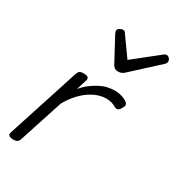

<svg xmlns="http://www.w3.org/2000/svg" viewBox="-202 -964 1005 1099"><g transform="rotate(30 300.5 -414.5)"><path d="M53 15Q39 15 28.5 9Q18 3 23 -13L177 -489Q183 -505 191 -510Q199 -515 215 -515Q239 -515 246 -507Q253 -499 247 -483L227 -418Q249 -445 273.5 -463.5Q298 -482 323 -495Q348 -508 372.5 -513.5Q397 -519 420 -519Q446 -519 469 -511.5Q492 -504 504 -494Q513 -487 514 -478Q515 -469 505 -453Q496 -437 487 -434.5Q478 -432 468 -436Q452 -446 436 -450.5Q420 -455 401 -455Q373 -455 344.5 -445Q316 -435 288 -415Q260 -395 234.5 -366Q209 -337 188 -299L93 -7Q89 4 80.5 9.5Q72 15 53 15ZM575 -844Q585 -844 593 -835Q601 -826 601 -816Q601 -808 598 -803.5Q595 -799 591 -795L422 -640Q411 -629 400.5 -625.5Q390 -622 377 -622Q367 -622 358.5 -627Q350 -632 344 -642L259 -800Q256 -806 254.5 -811Q253 -816 253 -819Q253 -830 265 -837Q277 -844 284 -844Q293 -844 298 -840Q303 -836 306 -830L394 -707L550 -831Q557 -836 562 -840Q567 -844 575 -844Z"/></g></svg>

Font: Playwrite RO Light
Style: Regular
Weight: 300
Version: Version 1.002